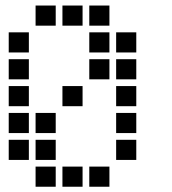

<svg xmlns="http://www.w3.org/2000/svg" viewBox="-20 -708 640 715"><path d="M113.5 -687.5Q112.5 -687.5 112.5 -687.5Q112.5 -687.5 112.5 -686.5V-613.5Q112.5 -612.5 112.5 -612.5Q112.5 -612.5 113.5 -612.5H186.5Q187.5 -612.5 187.5 -612.5Q187.5 -612.5 187.5 -613.5V-686.5Q187.5 -687.5 187.5 -687.5Q187.5 -687.5 186.5 -687.5ZM213.5 -687.5Q212.5 -687.5 212.5 -687.5Q212.5 -687.5 212.5 -686.5V-613.5Q212.5 -612.5 212.5 -612.5Q212.5 -612.5 213.5 -612.5H286.5Q287.5 -612.5 287.5 -612.5Q287.5 -612.5 287.5 -613.5V-686.5Q287.5 -687.5 287.5 -687.5Q287.5 -687.5 286.5 -687.5ZM313.5 -687.5Q312.5 -687.5 312.5 -687.5Q312.5 -687.5 312.5 -686.5V-613.5Q312.5 -612.5 312.5 -612.5Q312.5 -612.5 313.5 -612.5H386.5Q387.5 -612.5 387.5 -612.5Q387.5 -612.5 387.5 -613.5V-686.5Q387.5 -687.5 387.5 -687.5Q387.5 -687.5 386.5 -687.5ZM13.5 -587.5Q12.5 -587.5 12.5 -587.5Q12.5 -587.5 12.5 -586.5V-513.5Q12.5 -512.5 12.5 -512.5Q12.5 -512.5 13.5 -512.5H86.5Q87.5 -512.5 87.5 -512.5Q87.5 -512.5 87.5 -513.5V-586.5Q87.5 -587.5 87.5 -587.5Q87.5 -587.5 86.5 -587.5ZM313.5 -587.5Q312.5 -587.5 312.5 -587.5Q312.5 -587.5 312.5 -586.5V-513.5Q312.5 -512.5 312.5 -512.5Q312.5 -512.5 313.5 -512.5H386.5Q387.5 -512.5 387.5 -512.5Q387.5 -512.5 387.5 -513.5V-586.5Q387.5 -587.5 387.5 -587.5Q387.5 -587.5 386.5 -587.5ZM413.5 -587.5Q412.5 -587.5 412.5 -587.5Q412.5 -587.5 412.5 -586.5V-513.5Q412.5 -512.5 412.5 -512.5Q412.5 -512.5 413.5 -512.5H486.5Q487.5 -512.5 487.5 -512.5Q487.5 -512.5 487.5 -513.5V-586.5Q487.5 -587.5 487.5 -587.5Q487.5 -587.5 486.5 -587.5ZM13.5 -487.5Q12.5 -487.5 12.5 -487.5Q12.5 -487.5 12.5 -486.5V-413.5Q12.5 -412.5 12.5 -412.5Q12.5 -412.5 13.5 -412.5H86.5Q87.5 -412.5 87.5 -412.5Q87.5 -412.5 87.5 -413.5V-486.5Q87.5 -487.5 87.5 -487.5Q87.5 -487.5 86.5 -487.5ZM313.5 -487.5Q312.5 -487.5 312.5 -487.5Q312.5 -487.5 312.5 -486.5V-413.5Q312.5 -412.5 312.5 -412.5Q312.5 -412.5 313.5 -412.5H386.5Q387.5 -412.5 387.5 -412.5Q387.5 -412.5 387.5 -413.5V-486.5Q387.5 -487.5 387.5 -487.5Q387.5 -487.5 386.5 -487.5ZM413.5 -487.5Q412.5 -487.5 412.5 -487.5Q412.5 -487.5 412.5 -486.5V-413.5Q412.5 -412.5 412.5 -412.5Q412.5 -412.5 413.5 -412.5H486.5Q487.5 -412.5 487.5 -412.5Q487.5 -412.5 487.5 -413.5V-486.5Q487.5 -487.5 487.5 -487.5Q487.5 -487.5 486.5 -487.5ZM13.5 -387.5Q12.5 -387.5 12.5 -387.5Q12.5 -387.5 12.5 -386.5V-313.5Q12.5 -312.5 12.5 -312.5Q12.5 -312.5 13.5 -312.5H86.5Q87.5 -312.5 87.5 -312.5Q87.5 -312.5 87.5 -313.5V-386.5Q87.5 -387.5 87.5 -387.5Q87.5 -387.5 86.5 -387.5ZM213.5 -387.5Q212.5 -387.5 212.5 -387.5Q212.5 -387.5 212.5 -386.5V-313.5Q212.5 -312.5 212.5 -312.5Q212.5 -312.5 213.5 -312.5H286.5Q287.5 -312.5 287.5 -312.5Q287.5 -312.5 287.5 -313.5V-386.5Q287.5 -387.5 287.5 -387.5Q287.5 -387.5 286.5 -387.5ZM413.5 -387.5Q412.5 -387.5 412.5 -387.5Q412.5 -387.5 412.5 -386.5V-313.5Q412.5 -312.5 412.5 -312.5Q412.5 -312.5 413.5 -312.5H486.5Q487.5 -312.5 487.5 -312.5Q487.5 -312.5 487.5 -313.5V-386.5Q487.5 -387.5 487.5 -387.5Q487.5 -387.5 486.5 -387.5ZM13.5 -287.5Q12.5 -287.5 12.5 -287.5Q12.5 -287.5 12.5 -286.5V-213.5Q12.5 -212.5 12.5 -212.5Q12.5 -212.5 13.5 -212.5H86.5Q87.5 -212.5 87.5 -212.5Q87.5 -212.5 87.5 -213.5V-286.5Q87.5 -287.5 87.5 -287.5Q87.5 -287.5 86.5 -287.5ZM113.5 -287.5Q112.5 -287.5 112.5 -287.5Q112.5 -287.5 112.5 -286.5V-213.5Q112.5 -212.5 112.5 -212.5Q112.5 -212.5 113.5 -212.5H186.5Q187.5 -212.5 187.5 -212.5Q187.5 -212.5 187.5 -213.5V-286.5Q187.5 -287.5 187.5 -287.5Q187.5 -287.5 186.5 -287.5ZM413.5 -287.5Q412.5 -287.5 412.5 -287.5Q412.5 -287.5 412.5 -286.5V-213.5Q412.5 -212.5 412.5 -212.5Q412.5 -212.5 413.5 -212.5H486.5Q487.5 -212.5 487.5 -212.5Q487.5 -212.5 487.5 -213.5V-286.5Q487.5 -287.5 487.5 -287.5Q487.5 -287.5 486.5 -287.5ZM13.5 -187.5Q12.5 -187.5 12.5 -187.5Q12.5 -187.5 12.5 -186.5V-113.5Q12.5 -112.5 12.5 -112.5Q12.5 -112.5 13.5 -112.5H86.5Q87.5 -112.5 87.5 -112.5Q87.5 -112.5 87.5 -113.5V-186.5Q87.5 -187.5 87.5 -187.5Q87.5 -187.5 86.5 -187.5ZM113.5 -187.5Q112.5 -187.5 112.5 -187.5Q112.5 -187.5 112.5 -186.5V-113.5Q112.5 -112.5 112.5 -112.5Q112.5 -112.5 113.5 -112.5H186.5Q187.5 -112.5 187.5 -112.5Q187.5 -112.5 187.5 -113.5V-186.5Q187.5 -187.5 187.5 -187.5Q187.5 -187.5 186.5 -187.5ZM413.5 -187.5Q412.5 -187.5 412.5 -187.5Q412.5 -187.5 412.5 -186.5V-113.5Q412.5 -112.5 412.5 -112.5Q412.5 -112.5 413.5 -112.5H486.5Q487.5 -112.5 487.5 -112.5Q487.5 -112.5 487.5 -113.5V-186.5Q487.5 -187.5 487.5 -187.5Q487.5 -187.5 486.5 -187.5ZM113.5 -87.5Q112.5 -87.5 112.5 -87.5Q112.5 -87.5 112.5 -86.5V-13.5Q112.5 -12.5 112.5 -12.5Q112.5 -12.5 113.5 -12.5H186.5Q187.5 -12.5 187.5 -12.5Q187.5 -12.5 187.5 -13.5V-86.5Q187.5 -87.5 187.5 -87.5Q187.5 -87.5 186.5 -87.5ZM213.5 -87.5Q212.5 -87.5 212.5 -87.5Q212.5 -87.5 212.5 -86.5V-13.5Q212.5 -12.5 212.5 -12.5Q212.5 -12.5 213.5 -12.5H286.5Q287.5 -12.5 287.5 -12.5Q287.5 -12.5 287.5 -13.5V-86.5Q287.5 -87.5 287.5 -87.5Q287.5 -87.5 286.5 -87.5ZM313.5 -87.5Q312.5 -87.5 312.5 -87.5Q312.5 -87.5 312.5 -86.5V-13.5Q312.5 -12.5 312.5 -12.5Q312.5 -12.5 313.5 -12.5H386.5Q387.5 -12.5 387.5 -12.5Q387.5 -12.5 387.5 -13.5V-86.5Q387.5 -87.5 387.5 -87.5Q387.5 -87.5 386.5 -87.5Z"/></svg>

Font: Doto Black
Style: Regular
Weight: 900
Monospace: yes
Version: Version 1.000